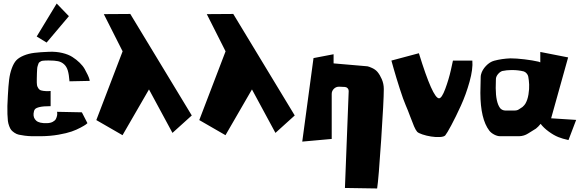

<svg xmlns="http://www.w3.org/2000/svg" viewBox="-20 -779 3337 1098"><path d="M246.6 -535.6 189.9 -570.3 304.2 -758.8 374 -686.5ZM493.2 -316.4 377.4 -314Q374.5 -353 367.7 -375.7Q360.8 -398.4 346.2 -411.6Q331.5 -424.8 312 -429Q292.5 -433.1 258.8 -433.1Q246.6 -433.1 241.2 -432.9Q235.8 -432.6 227.3 -431.9Q218.8 -431.2 215.3 -429.2Q211.9 -427.2 206.8 -424.1Q201.7 -420.9 200 -415.3Q198.2 -409.7 195.6 -402.3Q192.9 -395 192.4 -384Q191.9 -373 191.2 -359.9Q190.4 -346.7 190.4 -328.6Q190.4 -327.6 190.4 -318.8Q190.4 -310.1 190.4 -307.1Q190.4 -304.2 191.2 -296.4Q191.9 -288.6 193.6 -284.7Q195.3 -280.8 198.5 -275.4Q201.7 -270 206.1 -266.6Q211.9 -261.2 227.8 -259.3Q243.7 -257.3 256.8 -257.8L269.5 -258.8V-171.9Q228.5 -171.9 207.3 -167Q186 -162.1 179.7 -154.1Q173.3 -146 171.9 -129.4Q169.9 -104 187.5 -88.6Q205.1 -73.2 248.5 -74.7Q268.6 -75.2 281.7 -82.3Q294.9 -89.4 299.6 -98.6Q304.2 -107.9 306.2 -117.4Q308.1 -127 307.1 -133.3L306.2 -139.6L448.2 -136.7L480 -74.7Q477.1 -71.8 470.7 -66.9Q464.4 -62 440.9 -49.3Q417.5 -36.6 389.6 -26.9Q361.8 -17.1 314.7 -8.8Q267.6 -0.5 214.4 0Q184.1 0.5 162.6 0Q141.1 -0.5 120.8 -3.2Q100.6 -5.9 87.6 -8.8Q74.7 -11.7 62.7 -19.8Q50.8 -27.8 44.4 -35.4Q38.1 -43 32.5 -58.1Q26.9 -73.2 25.1 -87.6Q23.4 -102.1 22.5 -126.2Q21.5 -150.4 22.2 -173.3Q22.9 -196.3 24.9 -231.4Q27.8 -288.1 32.2 -323.5Q36.6 -358.9 47.6 -388.7Q58.6 -418.5 73.2 -434.1Q87.9 -449.7 115.5 -461.2Q143.1 -472.7 176.3 -476.8Q209.5 -481 261.7 -482.9Q301.8 -484.4 336.4 -476.1Q371.1 -467.8 394 -453.1Q417 -438.5 435.5 -420.4Q454.1 -402.3 464.4 -384Q474.6 -365.7 481.7 -350.6Q488.8 -335.4 491.2 -326.2Z M573.7 -698.2 681.2 -485.4 530.8 -92.3 680.7 -5.9 832 -267.6 966.3 -19 1076.7 -118.7 725.1 -699.2Z M1162.6 -698.2 1270 -485.4 1119.6 -92.3 1269.5 -5.9 1420.9 -267.6 1555.2 -19 1665.5 -118.7 1314 -699.2Z M1708.5 30.8 1772.9 -446.8 1887.7 -468.8V-416.5L2069.3 -400.9Q2074.2 -400.9 2082 -399.7Q2089.8 -398.4 2108.4 -389.9Q2127 -381.3 2138.7 -367.7Q2152.8 -350.6 2163.1 -326.7Q2174.8 -299.8 2174.8 -271V-270.5V-266.1Q2174.8 -206.5 2159.9 20Q2145 246.6 2136.7 298.8L1952.6 295.9L1974.1 -258.3V-258.8Q1974.1 -268.1 1967.8 -274.7Q1961.4 -281.2 1952.1 -281.7L1919.9 -283.2H1918.5Q1901.4 -283.2 1889.2 -271Q1877 -258.8 1877 -241.7V15.6Z M2218.3 -432.6 2375.5 -474.6Q2455.1 -216.8 2490.7 -216.8Q2506.3 -216.8 2526.4 -270.8Q2546.4 -324.7 2558.6 -378.9L2570.3 -432.6H2681.2Q2685.5 -384.8 2665.3 -311.8Q2645 -238.8 2615.7 -174.6Q2586.4 -110.4 2561 -63Q2535.6 -15.6 2526.4 -4.9Q2519 3.4 2495.4 4.6Q2471.7 5.9 2445.3 1.7Q2418.9 -2.4 2395.5 -10.3Q2372.1 -18.1 2365.2 -25.9Q2356.9 -35.6 2347.9 -56.4Q2338.9 -77.1 2325.4 -113.8Q2312 -150.4 2300.3 -176.8Q2286.6 -208 2266.1 -272Q2245.6 -335.9 2231.9 -384.3Z M3229 -450.7 3131.8 -102.5 3274.9 -93.3 3231 22Q3196.8 14.6 3172.9 4.9Q3147 -5.4 3117.7 -26.9Q3088.4 -48.3 3071.8 -70.8Q3057.6 -53.2 3044.9 -43.5L3000 -15.6Q2977.5 -1 2949.2 0H2840.3Q2824.2 0 2806.4 -9.3Q2788.6 -18.6 2778.3 -31.7Q2727.5 -98.1 2727.1 -247.6L2729 -338.9Q2729 -345.7 2731 -353.5Q2737.3 -378.9 2759 -401.9Q2780.8 -424.8 2805.7 -431.6Q2849.6 -443.4 2899.4 -445.3Q2932.6 -445.3 2979.5 -439.7Q3026.4 -434.1 3059.6 -426.3Q3063 -425.3 3069.8 -422.4V-481.9ZM2983.9 -185.1Q2997.1 -207 3002.2 -239Q3007.3 -271 3006.1 -295.7Q3004.9 -320.3 3001 -340.8Q2999.5 -350.1 2991.9 -358.9Q2984.4 -367.7 2975.1 -370.6Q2943.8 -378.4 2909.7 -378.4H2904.8Q2878.4 -378.4 2852.5 -373Q2839.8 -368.7 2829.3 -356.7Q2818.8 -344.7 2816.4 -332Q2815.9 -330.1 2815.9 -323.7L2814.9 -275.4Q2815.4 -194.3 2839.4 -161.6Q2843.8 -155.3 2852.3 -151.1Q2860.8 -147 2868.7 -147H2869.6H2921.9H2923.3Q2937.5 -147 2946.8 -153.3L2967.8 -167Q2979.5 -177.7 2983.9 -185.1Z"/></svg>

Font: Some Time Later
Style: Regular
Weight: 400
Version: Version 003.300